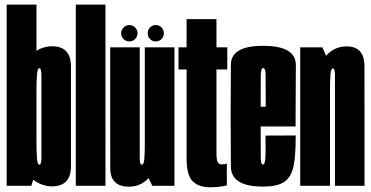

<svg xmlns="http://www.w3.org/2000/svg" viewBox="-20 -805 1608 832"><path d="M9 0H115.5L138 -68.5V-785H9ZM205.5 2.5Q287.5 2.5 287.5 -85.2Q287.5 -173 287.5 -301Q287.5 -429 287.5 -516.8Q287.5 -604.5 205.5 -604.5Q158.5 -604.5 116.8 -569.8Q75 -535 75 -455.5L138 -408Q138 -460 140.5 -484.8Q143 -509.5 150.5 -509.5Q159.5 -509.5 159.5 -477.2Q159.5 -445 159.5 -301Q159.5 -154 159.5 -122.8Q159.5 -91.5 150.5 -91.5Q143 -91.5 140.5 -115.8Q138 -140 138 -195L75 -145Q75 -65.5 116.8 -31.5Q158.5 2.5 205.5 2.5Z M308.5 0H437V-785H308.5Z M640 0H736V-600H607.5V-67.5ZM585.5 -600H457.5V-254Q457.5 -156.5 457.8 -76.2Q458 4 539 4Q597.5 4 634.5 -46.2Q671.5 -96.5 671.5 -180L607.5 -187.5Q607.5 -141.5 605.5 -116.5Q603.5 -91.5 594.5 -91.5Q585.5 -91.5 585.5 -120Q585.5 -148.5 585.5 -254.5ZM541 -625.5Q555 -625.5 565.5 -635.8Q576 -646 576 -660.5Q576 -675.5 565.5 -686Q555 -696.5 541 -696.5Q526 -696.5 515.5 -686Q505 -675.5 505 -660.5Q505 -646 515.5 -635.8Q526 -625.5 541 -625.5ZM654.5 -625.5Q670 -625.5 680 -635.8Q690 -646 690 -660.5Q690 -675.5 680 -686Q670 -696.5 654.5 -696.5Q640.5 -696.5 630.2 -686Q620 -675.5 620 -660.5Q620 -646 630 -635.8Q640 -625.5 654.5 -625.5Z M891 6.5Q928 6.5 963 -1.5V-96.5Q955 -92.5 940.5 -92.5Q929.5 -92.5 923.8 -101.5Q918 -110.5 918 -144V-504H965V-600H918V-722H788.5V-600H753.5V-504H788.5V-121Q788.5 -45 815.2 -19.2Q842 6.5 891 6.5Z M1119 3.5V-92Q1109.5 -92 1110 -129Q1109.5 -165.5 1109.5 -302.5Q1109.5 -443 1110 -476Q1110.5 -510 1120 -510Q1131.5 -510 1131 -477Q1131 -445.5 1131.5 -342.5H1098.5V-257H1261Q1261 -279.5 1261 -302.5Q1261 -441.5 1262 -524.5Q1261 -606.5 1120 -606.5Q980.5 -606.5 980.5 -524Q979.5 -441 979.5 -303.5Q979.5 -175 980.5 -85.5Q979.5 3.5 1119 3.5ZM1119 -92V3.5Q1183 3.5 1213 -17.5Q1242 -38.5 1252 -84.5Q1261.5 -128.5 1261.5 -218L1130.5 -217.5Q1130.5 -176.5 1131 -144Q1130.5 -112.5 1127 -102Q1124.5 -92 1119 -92Z M1281 0H1410V-525L1377 -600H1281ZM1431.5 0H1559.5V-335Q1559.5 -433.5 1559.2 -518.8Q1559 -604 1482 -604Q1423.5 -604 1385.2 -554.2Q1347 -504.5 1347 -420L1410 -413.5Q1410 -459.5 1412.2 -484Q1414.5 -508.5 1422.5 -508.5Q1431.5 -508.5 1431.5 -480Q1431.5 -451.5 1431.5 -346.5Z"/></svg>

Font: Anybody UltraCondensed
Style: Bold
Weight: 700
Width: 1
Version: Version 1.113;gftools[0.9.25]